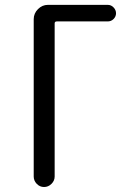

<svg xmlns="http://www.w3.org/2000/svg" viewBox="-20 -750 540 770"><path d="M115.2 -42V-672.9Q115.2 -696.3 132.3 -713.4Q149.4 -730.5 171.9 -730.5H412.1Q425.8 -730.5 435.5 -720.2Q445.3 -710 445.3 -696.8Q445.3 -683.6 435.5 -673.8Q425.8 -664.1 412.1 -664.1H208Q199.2 -664.1 199.2 -656.2V-42Q199.2 -25.4 186.5 -12.7Q173.8 0 156.7 0Q139.6 0 127.4 -12.7Q115.2 -25.4 115.2 -42Z"/></svg>

Font: Rounded Mgen+ 1mn regular
Style: Regular
Weight: 400
Designer: [Source Han Sans]
Ryoko NISHIZUKA  (kana & ideographs); Paul D. Hunt (Latin, Greek & Cyrillic); Wenlong ZHANG  (bopomofo
Version: Version 1.059.20150602